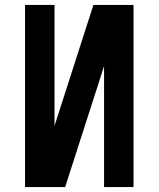

<svg xmlns="http://www.w3.org/2000/svg" viewBox="-20 -755 640 775"><path d="M81 0V-735H200V-247L357 -735H519V0H400V-488L243 0Z"/></svg>

Font: Iosevka Aile
Style: Bold
Weight: 700
Designer: Belleve Invis
Foundry: Belleve Invis
Version: Version 28.0.1; ttfautohint (v1.8.4)